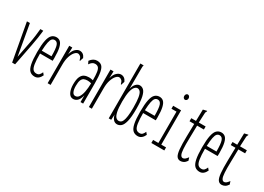

<svg xmlns="http://www.w3.org/2000/svg" viewBox="-12 -1334 2775 2016"><g transform="rotate(30 1375.0 -326.5)"><path d="M109 0 27 -453H63L128 -81L164 -268Q175 -322 180.5 -367.5Q186 -413 190 -453H225Q221 -411 213.5 -363Q206 -315 195 -257L145 0Z M385 10Q349 10 326 -11Q303 -32 292 -84Q281 -136 281 -227Q281 -317 292 -369Q303 -421 325.5 -442.5Q348 -464 381 -464Q409 -464 428.5 -446.5Q448 -429 458.5 -385Q469 -341 469 -261Q469 -251 468.5 -244Q468 -237 468 -229H315Q315 -149 322 -105Q329 -61 344.5 -44Q360 -27 386 -27Q409 -27 421.5 -41Q434 -55 442 -75L463 -50Q451 -23 431.5 -6.5Q412 10 385 10ZM316 -264H434Q434 -358 421.5 -393.5Q409 -429 379 -429Q359 -429 346.5 -415.5Q334 -402 326.5 -366Q319 -330 316 -264Z M540 -453H577L575 -368Q587 -417 612.5 -440.5Q638 -464 663 -464Q710 -464 731 -414L719 -378L718 -371L711 -374Q708 -379 706.5 -388.5Q705 -398 696 -411Q678 -429 660 -429Q642 -429 622.5 -407Q603 -385 589.5 -344Q576 -303 576 -245V1H540Z M853 11Q816 11 797 -28Q778 -67 778 -122Q778 -184 792.5 -215.5Q807 -247 831.5 -258.5Q856 -270 887 -270Q909 -270 936 -263Q936 -325 930.5 -360.5Q925 -396 911 -410.5Q897 -425 871 -425Q853 -425 838 -414.5Q823 -404 809 -383L793 -417Q827 -464 873 -464Q909 -464 930 -445.5Q951 -427 960.5 -379Q970 -331 970 -243V0H938V-82Q926 -31 904 -10Q882 11 853 11ZM810 -123Q810 -79 822 -53Q834 -27 857 -27Q884 -27 901 -53Q918 -79 926.5 -123.5Q935 -168 936 -226Q914 -233 890 -233Q866 -233 848 -225Q830 -217 820 -193.5Q810 -170 810 -123Z M1040 -453H1077L1075 -368Q1087 -417 1112.5 -440.5Q1138 -464 1163 -464Q1210 -464 1231 -414L1219 -378L1218 -371L1211 -374Q1208 -379 1206.5 -388.5Q1205 -398 1196 -411Q1178 -429 1160 -429Q1142 -429 1122.5 -407Q1103 -385 1089.5 -344Q1076 -303 1076 -245V1H1040Z M1385 11Q1356 11 1337 -13Q1318 -37 1314 -67L1310 0H1280V-665H1319V-658Q1316 -654 1315.5 -647Q1315 -640 1315 -624L1314 -376Q1323 -419 1345 -441.5Q1367 -464 1391 -464Q1418 -464 1438.5 -444.5Q1459 -425 1470.5 -375Q1482 -325 1482 -231Q1482 -130 1468.5 -78Q1455 -26 1433 -7.5Q1411 11 1385 11ZM1382 -29Q1395 -29 1407 -35.5Q1419 -42 1428 -62.5Q1437 -83 1442.5 -122.5Q1448 -162 1448 -227Q1448 -305 1440.5 -348Q1433 -391 1419 -408Q1405 -425 1385 -426Q1367 -426 1350.5 -407.5Q1334 -389 1324 -345Q1314 -301 1314 -225Q1314 -145 1323.5 -102.5Q1333 -60 1348.5 -44.5Q1364 -29 1382 -29Z M1635 10Q1599 10 1576 -11Q1553 -32 1542 -84Q1531 -136 1531 -227Q1531 -317 1542 -369Q1553 -421 1575.5 -442.5Q1598 -464 1631 -464Q1659 -464 1678.5 -446.5Q1698 -429 1708.5 -385Q1719 -341 1719 -261Q1719 -251 1718.5 -244Q1718 -237 1718 -229H1565Q1565 -149 1572 -105Q1579 -61 1594.5 -44Q1610 -27 1636 -27Q1659 -27 1671.5 -41Q1684 -55 1692 -75L1713 -50Q1701 -23 1681.5 -6.5Q1662 10 1635 10ZM1566 -264H1684Q1684 -358 1671.5 -393.5Q1659 -429 1629 -429Q1609 -429 1596.5 -415.5Q1584 -402 1576.5 -366Q1569 -330 1566 -264Z M1797 0V-37H1861V-417H1800V-453H1896V-37H1954V0ZM1875 -569Q1865 -569 1857 -578Q1849 -587 1849 -600Q1849 -614 1856.5 -623.5Q1864 -633 1875 -633Q1886 -633 1894 -623.5Q1902 -614 1902 -600Q1902 -587 1894 -578Q1886 -569 1875 -569Z M2154 12Q2125 12 2109 -11Q2093 -34 2087.5 -90.5Q2082 -147 2084 -248L2087 -398H2030V-435H2087L2090 -574L2127 -583L2136 -585L2137 -579Q2133 -573 2129.5 -565.5Q2126 -558 2126 -542L2121 -435H2204V-398H2122L2119 -243Q2117 -163 2120 -115.5Q2123 -68 2133 -48Q2143 -28 2160 -27Q2178 -27 2192.5 -41.5Q2207 -56 2216 -69L2228 -33Q2211 -8 2192.5 2Q2174 12 2154 12Z M2385 10Q2349 10 2326 -11Q2303 -32 2292 -84Q2281 -136 2281 -227Q2281 -317 2292 -369Q2303 -421 2325.5 -442.5Q2348 -464 2381 -464Q2409 -464 2428.5 -446.5Q2448 -429 2458.5 -385Q2469 -341 2469 -261Q2469 -251 2468.5 -244Q2468 -237 2468 -229H2315Q2315 -149 2322 -105Q2329 -61 2344.5 -44Q2360 -27 2386 -27Q2409 -27 2421.5 -41Q2434 -55 2442 -75L2463 -50Q2451 -23 2431.5 -6.5Q2412 10 2385 10ZM2316 -264H2434Q2434 -358 2421.5 -393.5Q2409 -429 2379 -429Q2359 -429 2346.5 -415.5Q2334 -402 2326.5 -366Q2319 -330 2316 -264Z M2654 12Q2625 12 2609 -11Q2593 -34 2587.5 -90.5Q2582 -147 2584 -248L2587 -398H2530V-435H2587L2590 -574L2627 -583L2636 -585L2637 -579Q2633 -573 2629.5 -565.5Q2626 -558 2626 -542L2621 -435H2704V-398H2622L2619 -243Q2617 -163 2620 -115.5Q2623 -68 2633 -48Q2643 -28 2660 -27Q2678 -27 2692.5 -41.5Q2707 -56 2716 -69L2728 -33Q2711 -8 2692.5 2Q2674 12 2654 12Z"/></g></svg>

Font: Inconsolata UltraCondensed Light
Style: Regular
Weight: 300
Width: 1
Monospace: yes
Designer: Raph Levien, Cyreal, Brenton Simpson
Foundry: Raph Levien, Cyreal, Google
Version: Version 3.001; ttfautohint (v1.8.2.53-6de2)